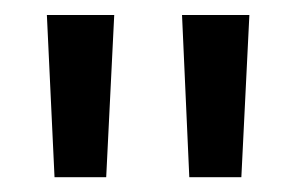

<svg xmlns="http://www.w3.org/2000/svg" viewBox="-20 -708 395 256"><path d="M312.5 -688 301.8 -471.7H232.4L222.7 -688ZM132.3 -688 121.6 -471.7H52.7L42.5 -688Z"/></svg>

Font: Arimo
Style: Regular
Weight: 400
Designer: Steve Matteson
Foundry: Monotype Imaging Inc.
Version: Version 1.33